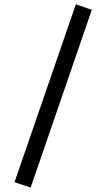

<svg xmlns="http://www.w3.org/2000/svg" viewBox="-20 -793 490 884"><path d="M121.1 70.8 46.9 45.9 329.1 -772.9 402.8 -748Z"/></svg>

Font: ABeeZee
Style: Regular
Weight: 400
Designer: Anja Meiners
Foundry: Anja Meiners
Version: Version 1.002